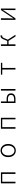

<svg xmlns="http://www.w3.org/2000/svg" viewBox="3200 -3787 600 7040"><g transform="rotate(-90 3500.0 -267.0)"><path d="M298.8 0V-533.2H701.2V0H643.6V-484.4H357.4V0Z M1258.8 -265.6Q1258.8 -394.5 1329.1 -470.7Q1399.4 -546.9 1500 -546.9Q1600.6 -546.9 1670.9 -470.7Q1741.2 -394.5 1741.2 -265.6Q1741.2 -137.7 1671.4 -62.5Q1601.6 12.7 1500 12.7Q1398.4 12.7 1328.6 -62.5Q1258.8 -137.7 1258.8 -265.6ZM1680.7 -265.6Q1680.7 -367.2 1629.4 -431.6Q1578.1 -496.1 1500 -496.1Q1421.9 -496.1 1371.1 -431.6Q1320.3 -367.2 1320.3 -265.6Q1320.3 -164.1 1371.1 -100.6Q1421.9 -37.1 1500 -37.1Q1578.1 -37.1 1629.4 -101.1Q1680.7 -165 1680.7 -265.6Z M2298.8 0V-533.2H2701.2V0H2643.6V-484.4H2357.4V0Z M3242.2 0V-533.2H3300.8V-324.2H3392.6Q3489.3 -324.2 3543 -283.7Q3596.7 -243.2 3596.7 -163.1Q3596.7 -83 3542.5 -41.5Q3488.3 0 3392.6 0ZM3300.8 -48.8H3381.8Q3461.9 -48.8 3500.5 -76.7Q3539.1 -104.5 3539.1 -163.1Q3539.1 -221.7 3500.5 -249Q3461.9 -276.4 3381.8 -276.4H3300.8ZM3698.2 0V-533.2H3757.8V0Z M4470.7 0V-484.4H4283.2V-533.2H4717.8V-484.4H4530.3V0Z M5565.4 -280.3 5746.1 0H5682.6L5522.5 -253.9H5394.5V0H5335.9V-533.2H5394.5V-302.7H5520.5L5575.2 -431.6Q5603.5 -498 5632.8 -522.5Q5662.1 -546.9 5701.2 -546.9Q5713.9 -546.9 5728.5 -542L5716.8 -486.3Q5710 -488.3 5699.2 -488.3Q5675.8 -488.3 5657.7 -472.2Q5639.6 -456.1 5618.2 -406.2Z M6292 0V-533.2H6349.6V-276.4Q6349.6 -242.2 6342.8 -76.2H6347.7L6422.9 -192.4L6653.3 -533.2H6708V0H6651.4V-255.9Q6651.4 -291 6658.2 -457H6653.3Q6599.6 -374 6578.1 -341.8L6347.7 0Z"/></g></svg>

Font: Gen Shin Gothic Monospace Light
Style: Regular
Weight: 300
Designer: [Source Han Sans]
Ryoko NISHIZUKA  (kana & ideographs); Paul D. Hunt (Latin, Greek & Cyrillic); Wenlong ZHANG  (bopomofo
Version: Version 1.002.20150607